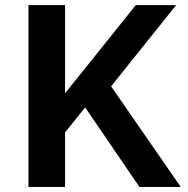

<svg xmlns="http://www.w3.org/2000/svg" viewBox="-20 -741 747 761"><path d="M237.8 -215.8V0H92.8V-720.7H237.8V-371.1L518.1 -720.7H678.2L420.4 -398.9L696.3 0H532.7L317.4 -315.4Z"/></svg>

Font: Monda
Style: Bold
Weight: 700
Designer: Vernon Adams
Foundry: Vernon Adams
Version: Version 2.100; ttfautohint (v1.8.3)